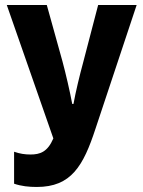

<svg xmlns="http://www.w3.org/2000/svg" viewBox="-20 -734 570 763"><path d="M126 9C263 9 311 -74 360 -224L523 -714H370L310 -484C297 -436 281 -371 272 -321H267C258 -370 241 -443 228 -491L166 -714H7L192 -184C169 -130 139 -120 101 -120C79 -120 59 -123 36 -131V-4C65 6 95 9 126 9Z"/></svg>

Font: Noto Sans Mono Condensed ExtraBold
Style: Regular
Weight: 800
Width: 3
Designer: Monotype Design Team
Foundry: Monotype Imaging Inc.
Version: Version 2.014